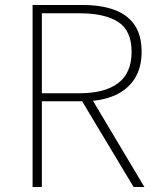

<svg xmlns="http://www.w3.org/2000/svg" viewBox="-20 -746 629 766"><path d="M110 0V-726H311Q383 -726 435.5 -707Q488 -688 516.5 -647Q545 -606 545 -539Q545 -475 516.5 -431Q488 -387 435.5 -364.5Q383 -342 311 -342H147V0ZM147 -374H298Q398 -374 451.5 -414.5Q505 -455 505 -539Q505 -624 451.5 -658.5Q398 -693 298 -693H147ZM513 0 301 -353 343 -357 556 0Z"/></svg>

Font: Noto Sans KR Thin Thin
Style: Regular
Weight: 250
Version: Version 2.004-H2;hotconv 1.0.118;makeotfexe 2.5.65603